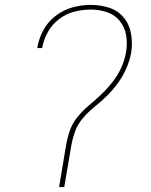

<svg xmlns="http://www.w3.org/2000/svg" viewBox="-20 -763 616 783"><path d="M221 0H242L269 -159Q274 -191 284.5 -222.5Q295 -254 317.5 -280.5Q340 -307 367 -328.5Q394 -350 418.5 -374.5Q443 -399 462.5 -426.5Q482 -454 495.5 -485Q509 -516 515 -548Q521 -587 514.5 -625Q508 -663 484.5 -691.5Q461 -720 425 -731.5Q389 -743 350 -743Q313 -743 276 -733Q239 -723 207 -698.5Q175 -674 156.5 -639.5Q138 -605 132 -568V-567H152V-568Q158 -601 175 -632Q192 -663 221 -685Q250 -707 283.5 -715.5Q317 -724 350 -724Q384 -724 416 -713.5Q448 -703 468.5 -677.5Q489 -652 494.5 -618.5Q500 -585 494 -551Q489 -519 475 -488Q461 -457 440 -430Q419 -403 394 -379Q369 -355 342.5 -333Q316 -311 294.5 -284Q273 -257 263 -225.5Q253 -194 248 -162Z"/></svg>

Font: Iosevka Sparkle Thin Oblique
Style: Regular
Weight: 100
Italic angle: -9°
Designer: Belleve Invis
Foundry: Belleve Invis
Version: Version 4.5.0; ttfautohint (v1.8.3)